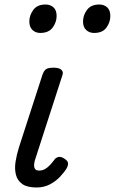

<svg xmlns="http://www.w3.org/2000/svg" viewBox="-20 -815 509 851"><path d="M142 16Q100 16 78.5 0.5Q57 -15 50.5 -41Q44 -67 49 -98.5Q54 -130 64 -162L168 -483Q175 -503 185 -509Q195 -515 218 -515Q241 -515 251.5 -506Q262 -497 257 -483L138 -115Q133 -102 131.5 -89Q130 -76 134.5 -67.5Q139 -59 154 -59Q168 -59 180 -66Q192 -73 202.5 -84.5Q213 -96 221 -107Q227 -116 238.5 -119Q250 -122 265 -112Q281 -102 281.5 -91.5Q282 -81 276 -70Q266 -53 247 -32.5Q228 -12 201.5 2Q175 16 142 16ZM158 -669Q138 -669 124 -682Q110 -695 110 -720Q110 -747 127.5 -771Q145 -795 182 -795Q203 -795 217 -782.5Q231 -770 231 -744Q231 -717 213.5 -693Q196 -669 158 -669ZM397 -669Q376 -669 362 -682Q348 -695 348 -720Q348 -747 365.5 -771Q383 -795 420 -795Q441 -795 455 -782.5Q469 -770 469 -744Q469 -717 452 -693Q435 -669 397 -669Z"/></svg>

Font: Playwrite MX
Style: Regular
Weight: 400
Designer: Veronika Burian, José Scaglione
Foundry: TypeTogether
Version: Version 1.002